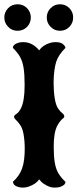

<svg xmlns="http://www.w3.org/2000/svg" viewBox="-30 -832 354 877"><path d="M75.7 -639.6Q118.2 -639.6 148.9 -602.1Q164.6 -625 197.3 -635.7Q210 -639.6 223.1 -639.6Q247.1 -639.6 257.8 -630.4Q267.6 -622.1 269 -613.3Q237.8 -582.5 227.1 -550.8Q222.2 -536.6 218.5 -510.5Q214.8 -484.4 214.8 -452.6Q214.8 -435.5 216.1 -417.5Q217.3 -399.4 220.2 -381.3Q225.6 -350.1 235.8 -335.7Q246.1 -321.3 254.9 -314.7Q263.7 -308.1 263.7 -299.3Q263.7 -295.4 258.8 -292Q253.9 -288.6 246.8 -280.5Q239.7 -272.5 232.4 -259.3Q215.3 -228 215.3 -162.1Q215.3 -118.2 220.2 -89.1Q225.1 -60.1 237.1 -40Q249 -20 269 -1.5Q269 13.7 244.1 22Q234.9 24.9 218.3 24.9Q201.7 24.9 183.3 15.4Q165 5.9 157.2 -3.4L148.9 -12.7Q133.8 9.3 100.6 20.5Q88.4 24.9 75.2 24.9Q59.1 24.9 46.1 19.3Q33.2 13.7 30.8 4.9L28.8 -1.5Q59.1 -28.8 70.8 -62.5Q77.6 -81.1 80.3 -104.7Q83 -128.4 83 -152.3Q83 -170.9 81.5 -188.2Q80.1 -205.6 77.6 -218.8Q72.8 -246.1 62.3 -261Q51.8 -275.9 43 -284.2Q34.2 -292.5 34.2 -299.3Q34.2 -304.7 45.2 -311.8Q56.2 -318.8 65.4 -336.9Q82.5 -369.6 82.5 -443.4Q82.5 -493.2 77.6 -522.9Q72.8 -552.7 61 -573Q49.3 -593.3 28.8 -613.3Q28.8 -628.9 53.7 -636.7Q63.5 -639.6 75.7 -639.6ZM7.3 -709.5Q-10.3 -727.1 -10.3 -752Q-10.3 -776.9 7.1 -794.7Q24.4 -812.5 50.3 -812.5Q76.2 -812.5 93.5 -794.7Q110.8 -776.9 110.8 -752Q110.8 -727.5 93.8 -709.5Q76.2 -691.4 50.3 -691.4Q24.4 -691.4 7.3 -709.5ZM201.2 -709.5Q183.6 -727.1 183.6 -752Q183.6 -776.9 201.2 -794.7Q218.8 -812.5 244.1 -812.5Q269.5 -812.5 286.9 -794.7Q304.2 -776.9 304.2 -752Q304.2 -727.5 287.1 -709.5Q269.5 -691.4 244.1 -691.4Q218.8 -691.4 201.2 -709.5Z"/></svg>

Font: Sancreek
Style: Regular
Weight: 400
Designer: Vernon Adams
Foundry: Vernon Adams
Version: Version 1.100; ttfautohint (v1.8.4.7-5d5b)